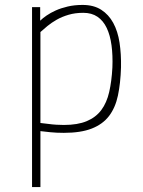

<svg xmlns="http://www.w3.org/2000/svg" viewBox="-20 -529 580 779"><path d="M239 -22Q295 -22 332 -37.5Q369 -53 391 -82.5Q413 -112 423 -155.5Q433 -199 436 -255Q438 -304 432.5 -345Q427 -386 413 -415.5Q399 -445 375.5 -461Q352 -477 318 -477Q285 -477 258 -469Q231 -461 210 -449Q189 -437 172.5 -423.5Q156 -410 144 -399V-30Q161 -28 178 -26Q192 -24 208.5 -23Q225 -22 239 -22ZM315 -509Q360 -509 390.5 -489.5Q421 -470 439.5 -436Q458 -402 465 -356Q472 -310 471 -256Q469 -191 458.5 -141.5Q448 -92 422.5 -58.5Q397 -25 352.5 -7.5Q308 10 239 10Q208 10 184.5 7.5Q161 5 144 3V230H110V-500H143V-445Q153 -455 169 -466Q185 -477 206 -486.5Q227 -496 254.5 -502.5Q282 -509 315 -509Z"/></svg>

Font: Panefresco 1wt
Style: Regular
Weight: 250
Version: Version 1.000